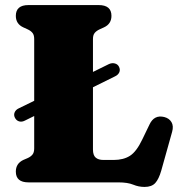

<svg xmlns="http://www.w3.org/2000/svg" viewBox="-20 -720 714 758"><path d="M38.5 -256Q33.5 -266.5 38 -276.8Q42.5 -287 54.5 -292.5L115 -322V-566Q115 -582 108.2 -590.2Q101.5 -598.5 89.5 -604L72 -612Q42.5 -625.5 42.5 -657.5Q42.5 -700 92.5 -700H369.5Q420 -700 420 -657.5Q420 -625.5 390.5 -612L373 -604Q361 -598.5 354 -590.2Q347 -582 347 -566V-436L410 -467Q422 -472.5 433.5 -469.5Q445 -466.5 450 -456Q455.5 -444.5 450.8 -434.2Q446 -424 434 -418.5L347 -375.5V-130Q347 -107 357.8 -97.8Q368.5 -88.5 388.5 -88.5H428.5Q467.5 -88.5 493.2 -105Q519 -121.5 542 -170L570 -228Q588.5 -268 628.5 -258Q648 -253 657 -237.8Q666 -222.5 659.5 -199.5L616.5 -46Q607 -13 593 2.5Q579 18 550.5 18Q527.5 18 505.8 9Q484 0 447 0H92.5Q42.5 0 42.5 -42.5Q42.5 -74.5 72 -88.5L89.5 -96Q101.5 -101.5 108.2 -109.8Q115 -118 115 -134V-262L77.5 -243.5Q65.5 -237.5 54.8 -241Q44 -244.5 38.5 -256Z"/></svg>

Font: Fraunces 9pt Soft Black
Style: Regular
Weight: 900
Version: Version 1.000;[b76b70a41]